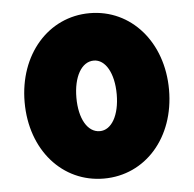

<svg xmlns="http://www.w3.org/2000/svg" viewBox="-47 -644 708 702"><g transform="rotate(-5 307.0 -293.5)"><path d="M572 -293C572 -468 459 -597 307 -597C155 -597 42 -468 42 -293C42 -117 155 10 307 10C459 10 572 -117 572 -293ZM380 -293C380 -216 350 -164 307 -164C262 -164 232 -216 232 -293C232 -370 262 -423 307 -423C350 -423 380 -370 380 -293Z"/></g></svg>

Font: Raleway Black
Style: Regular
Weight: 900
Designer: Matt McInerney, Pablo Impallari, Rodrigo Fuenzalida
Foundry: Matt McInerney, Pablo Impallari, Rodrigo Fuenzalida
Version: Version 3.000g; ttfautohint (v1.5) -l 8 -r 28 -G 28 -x 14 -D